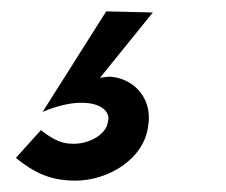

<svg xmlns="http://www.w3.org/2000/svg" viewBox="-20 -84 397 338"><path d="M167 -64 55 113C80 102 106 97 120 97C122 97 124 97 125 97C153 97 171 109 171 125C171 126 170 128 170 130C168 152 138 169 111 169C110 169 108 169 107 169C87 169 71 160 52 145L8 194C41 221 70 234 113 234C170 234 235 196 241 136C242 131 242 127 242 122C242 85 214 54 174 51C169 51 163 52 156 53L249 -62Z"/></svg>

Font: Jost Medium
Style: Italic
Weight: 500
Italic angle: -5°
Version: Version 3.710